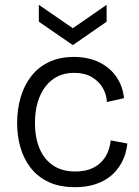

<svg xmlns="http://www.w3.org/2000/svg" viewBox="-20 -763 576 796"><path d="M292 13Q227 13 181.5 -8.5Q136 -30 107 -67.5Q78 -105 64.5 -152.5Q51 -200 51 -253Q51 -310 65.5 -359.5Q80 -409 109.5 -447Q139 -485 183.5 -506Q228 -527 286 -527Q346 -527 391 -505Q436 -483 462.5 -444.5Q489 -406 494 -356L423 -340Q422 -371 406 -398.5Q390 -426 360.5 -443.5Q331 -461 287 -461Q249 -461 219.5 -446.5Q190 -432 169 -405Q148 -378 136.5 -340Q125 -302 125 -254Q125 -191 144.5 -146Q164 -101 201 -76.5Q238 -52 293 -52Q337 -52 368 -68Q399 -84 417 -113Q435 -142 439 -181L508 -168Q503 -123 484.5 -89Q466 -55 438 -32.5Q410 -10 373 1.5Q336 13 292 13ZM141 -743 282 -646 422 -743V-673L282 -576L141 -673Z"/></svg>

Font: Bricolage Grotesque 36pt Light
Style: Regular
Weight: 300
Designer: Mathieu Triay
Foundry: Atelier Triay
Version: Version 1.001;gftools[0.9.33.dev8+g029e19f]